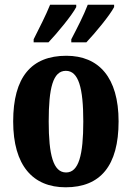

<svg xmlns="http://www.w3.org/2000/svg" viewBox="-20 -786 560 816"><path d="M283 -619V-606H347C384 -645 447 -721 465 -756V-766H353C336 -721 307 -665 283 -619ZM123 -619V-606H186C223 -645 286 -721 304 -756V-766H193C175 -721 146 -665 123 -619ZM259 10C407 10 484 -82 484 -270C484 -458 399 -549 262 -549C113 -549 36 -458 36 -270C36 -82 120 10 259 10ZM261 -53C206 -53 187 -128 187 -270C187 -412 205 -485 260 -485C314 -485 334 -412 334 -270C334 -128 315 -53 261 -53Z"/></svg>

Font: Noto Serif Sinhala ExtraCondensed ExtraBold
Style: Regular
Weight: 800
Width: 2
Designer: Jelle Bosma - Monotype Design Team
Foundry: Monotype Imaging Inc.
Version: Version 2.007